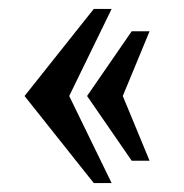

<svg xmlns="http://www.w3.org/2000/svg" viewBox="-20 -440 412 430"><path d="M35 -225 190 -420H230L135 -225L230 -30H190ZM175 -225 275 -370H315L255 -225L315 -80H275Z"/></svg>

Font: El Messiri
Style: Regular
Weight: 400
Designer: Mohamed Gaber
Foundry: Kief Type Foundry
Version: Version 2.006